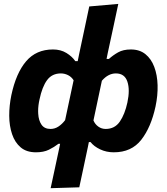

<svg xmlns="http://www.w3.org/2000/svg" viewBox="-20 -766 853 982"><path d="M239 196.5Q249 149 261 94.5Q271.5 44.5 284.5 -15.5L287.5 -30.5H279Q257 -13.5 230 -0.2Q203 13 164 13Q115.5 13 85.8 -12.2Q56 -37.5 41.8 -79.8Q27.5 -122 27.2 -173.8Q27 -225.5 38 -279Q62 -392 113.5 -452.5Q165 -513 251 -513Q290.5 -513 319.8 -495Q349 -477 365 -453.5H377.5L385.5 -493Q398.5 -553.5 411.2 -613.5Q424 -673.5 436.5 -733L585 -746Q572.5 -686.5 559.2 -625Q546 -563.5 531 -494.5L525 -464.5H537Q558 -483.5 584 -498.2Q610 -513 649.5 -513Q694 -513 723.8 -489Q753.5 -465 769 -423.8Q784.5 -382.5 786 -330.2Q787.5 -278 775.5 -221.5Q752.5 -115 702.5 -51Q652.5 13 562 13Q524 13 492 -2.2Q460 -17.5 443 -39.5H434.5L429.5 -14.5Q418 40 407.5 89.2Q397 138.5 385.5 192ZM238.5 -106.5Q260.5 -106.5 279.2 -119Q298 -131.5 313 -151.5L356.5 -355.5Q345.5 -373 327.8 -381.8Q310 -390.5 291.5 -390.5Q246 -390.5 220.8 -356.2Q195.5 -322 182 -257Q175 -226 175 -197.5Q175 -190.5 175.5 -184Q177.5 -149.5 192.5 -128Q207.5 -106.5 238.5 -106.5ZM520.5 -106.5Q567 -106.5 592.8 -144Q618.5 -181.5 631.5 -241.5Q638.5 -274 638.5 -301Q638.5 -327.5 631.5 -348.5Q617.5 -390.5 572.5 -390.5Q533.5 -390.5 501 -353L458 -150Q466 -130.5 482.8 -118.5Q499.5 -106.5 520.5 -106.5Z"/></svg>

Font: Heraclito
Style: Bold Italic
Weight: 700
Italic angle: -12°
Designer: Kostas Bartsokas (font) & Cristiano Sobral (main changes)
Foundry: Kostas Bartsokas (font) & Cristiano Sobral (main changes)
Version: Version 1.00;July 8, 2020;FontCreator 13.0.0.2655 64-bit